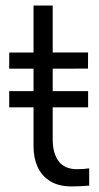

<svg xmlns="http://www.w3.org/2000/svg" viewBox="-20 -666 360 698"><path d="M239.7 11.7Q193.8 11.7 162.9 -7.1Q132 -26 116.9 -58.7Q101.9 -91.4 101.9 -133.3V-646H171.6V-159.5Q171.6 -107.8 193.7 -79.3Q215.8 -50.9 259.8 -50.9Q283.3 -50.9 304.2 -54V8.8Q271.9 11.7 239.7 11.7ZM300.2 -475.2 299.9 -416.5 13.4 -416.4 13.7 -475.1ZM13.5 -334.6H300.3V-275.9H13.5Z"/></svg>

Font: DavidDev Light
Style: Regular
Weight: 300
Designer: David.dev
Foundry: David.dev
Version: Version 1.001;FEAKit 1.0